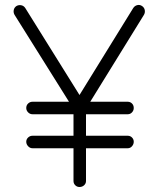

<svg xmlns="http://www.w3.org/2000/svg" viewBox="-20 -735 634 768"><path d="M298 13Q288 13 281 6Q274 -1 274 -11V-142H110Q100 -142 92.5 -150Q85 -158 85 -168Q85 -178 92.5 -185Q100 -192 110 -192H274V-278H110Q100 -278 92.5 -285.5Q85 -293 85 -303Q85 -314 92.5 -321Q100 -328 110 -328H256L38 -676Q33 -685 35 -695Q37 -705 46 -711Q55 -716 65 -714Q75 -712 81 -703L298 -355L513 -703Q519 -712 529 -714.5Q539 -717 548 -711Q557 -705 559 -695Q561 -685 556 -676L341 -328H491Q501 -328 508 -321Q515 -314 515 -303Q515 -293 508 -285.5Q501 -278 491 -278H324V-192H491Q501 -192 508 -185Q515 -178 515 -168Q515 -158 508 -150Q501 -142 491 -142H324V-11Q324 -1 316.5 6Q309 13 298 13Z"/></svg>

Font: Kurewa Gothic CJK TC Regular
Style: Regular
Weight: 400
Designer: Max Yao
Foundry: Max-Everyday
Version: Version 1.071; ttfautohint (v1.8.3)